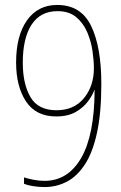

<svg xmlns="http://www.w3.org/2000/svg" viewBox="-20 -744 487 775"><path d="M389 -406Q389 -288 371.5 -208Q354 -128 322.5 -80Q291 -32 249.5 -10.5Q208 11 160 11Q137 11 114.5 7.5Q92 4 77 -2V-28Q92 -23 114.5 -18.5Q137 -14 160 -14Q254 -14 307.5 -106Q361 -198 362 -381H361Q354 -361 336 -336Q318 -311 286.5 -292.5Q255 -274 207 -274Q125 -274 85 -334.5Q45 -395 45 -492Q45 -600 89 -662Q133 -724 211 -724Q307 -724 348 -639Q389 -554 389 -406ZM212 -699Q143 -699 107.5 -644.5Q72 -590 72 -491Q72 -405 103 -352Q134 -299 208 -299Q279 -299 319 -348Q359 -397 359 -469Q359 -498 353.5 -537Q348 -576 332.5 -613Q317 -650 288 -674.5Q259 -699 212 -699Z"/></svg>

Font: Noto Sans Georgian Condensed Thin
Style: Regular
Weight: 100
Width: 3
Designer: Monotype Design Team, Akaki Razmadze
Foundry: Google LLC
Version: Version 2.005; ttfautohint (v1.8.4.7-5d5b)